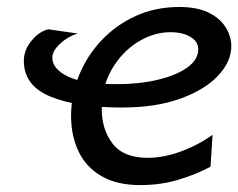

<svg xmlns="http://www.w3.org/2000/svg" viewBox="-20 -518 683 550"><path d="M588.9 -131.8 583 -40.5Q544.4 -19.5 492.9 -3.7Q441.4 12.2 381.8 12.2Q314.9 12.2 270.8 -13.4Q226.6 -39.1 205.1 -84Q183.6 -128.9 183.6 -185.5Q183.6 -246.1 206.3 -302Q229 -357.9 270.5 -402.1Q312 -446.3 368.7 -472.2Q425.3 -498 493.7 -498Q545.9 -498 578.9 -481.2Q611.8 -464.4 627.2 -438.5Q642.6 -412.6 642.6 -386.2Q642.6 -341.8 605 -301.5Q567.4 -261.2 497.1 -235.6Q426.8 -210 328.6 -210Q201.2 -210 124.8 -241.2Q48.3 -272.5 48.3 -343.8Q48.3 -374.5 70.1 -401.1Q91.8 -427.7 118.2 -434.1L203.1 -421.9Q187.5 -418 170.4 -407Q153.3 -396 141.6 -381.6Q129.9 -367.2 129.9 -352.5Q129.9 -320.8 174.6 -298.8Q219.2 -276.9 314 -276.9Q379.4 -276.9 432.4 -289.6Q485.4 -302.2 516.6 -324.7Q547.9 -347.2 547.9 -377Q547.9 -399.4 525.1 -412.6Q502.4 -425.8 468.3 -425.8Q419.9 -425.8 374.8 -397.7Q329.6 -369.6 300.5 -319.8Q271.5 -270 271.5 -205.1Q271.5 -147.5 302.5 -106.7Q333.5 -65.9 403.3 -65.9Q448.2 -65.9 497.8 -84Q547.4 -102.1 588.9 -131.8Z"/></svg>

Font: Andika
Style: Italic
Weight: 400
Italic angle: -14°
Designer: Victor Gaultney, Annie Olsen, Julie Remington, Don Collingsworth, Eric Hays, Becca Hirsbrunner
Foundry: SIL International
Version: Version 6.101